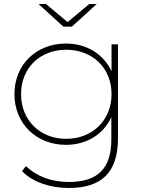

<svg xmlns="http://www.w3.org/2000/svg" viewBox="-20 -740 719 957"><path d="M338 -607 462 -720H425L317 -630L209 -720H172L296 -607ZM536 -519V-384C497 -470 412 -523 309 -523C162 -523 52 -419 52 -271C52 -123 162 -18 309 -18C412 -18 496 -71 535 -156V-46C535 101 467 167 322 167C237 167 162 139 109 88L90 113C140 166 228 197 323 197C486 197 568 120 568 -50V-519ZM310 -48C180 -48 85 -140 85 -271C85 -402 180 -492 310 -492C440 -492 536 -402 536 -271C536 -140 440 -48 310 -48Z"/></svg>

Font: Talent ExtraLight
Style: Regular
Weight: 200
Designer: Mike Powis
Version: Version 1.001;hotconv 1.0.109;makeotfexe 2.5.65596